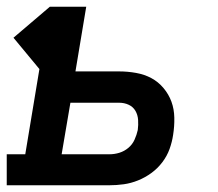

<svg xmlns="http://www.w3.org/2000/svg" viewBox="-27 -550 647 570"><path d="M-7 0V-92H48L90 -345L13 -438L121 -530H229L197 -338H327Q352 -338 377 -333.5Q402 -329 422.5 -318Q443 -307 458.5 -288.5Q474 -270 482 -248Q490 -226 490.5 -200.5Q491 -175 487 -150Q484 -129 476.5 -108Q469 -87 455 -68.5Q441 -50 422.5 -36.5Q404 -23 383 -14.5Q362 -6 340.5 -3Q319 0 298 0ZM156 -92H298Q313 -92 327.5 -96.5Q342 -101 354 -111Q366 -121 372.5 -135.5Q379 -150 382 -164Q384 -179 383 -194Q382 -209 375 -221Q368 -233 355 -239Q342 -245 327 -245H182Z"/></svg>

Font: Iosevka Curly Slab SmBdExObl
Style: Regular
Weight: 600
Width: 7
Italic angle: -9°
Monospace: yes
Designer: Belleve Invis
Foundry: Belleve Invis
Version: Version 11.1.0; ttfautohint (v1.8.3)